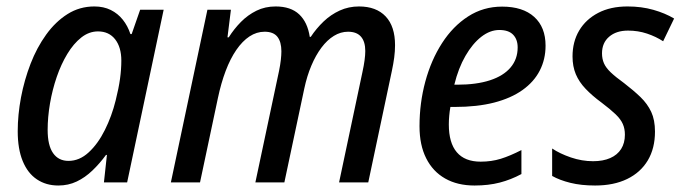

<svg xmlns="http://www.w3.org/2000/svg" viewBox="-20 -568 2123 598"><path d="M161.6 9.8Q123.5 9.8 95 -9.3Q66.4 -28.3 50.8 -66.2Q35.2 -104 35.2 -159.2Q35.2 -210.4 45.4 -264.6Q55.7 -318.8 75.2 -369.4Q94.7 -419.9 123.8 -460.2Q152.8 -500.5 190.4 -524.2Q228 -547.9 273.9 -547.9Q302.7 -547.9 325 -536.9Q347.2 -525.9 362.5 -506.6Q377.9 -487.3 386.2 -461.9H390.1L416.5 -537.6H489.7L376 0H303.7L313 -85.4H310.1Q290.5 -58.6 267.8 -36.9Q245.1 -15.1 219 -2.7Q192.9 9.8 161.6 9.8ZM193.4 -66.9Q227.5 -66.9 256.3 -93.5Q285.2 -120.1 306.6 -163.1Q328.1 -206.1 340.3 -255.4Q349.6 -292.5 353.8 -322.5Q357.9 -352.5 357.9 -379.4Q357.9 -420.9 338.6 -445.6Q319.3 -470.2 285.2 -470.2Q257.3 -470.2 233.2 -451.2Q209 -432.1 189.7 -400.1Q170.4 -368.2 156.7 -328.4Q143.1 -288.6 135.7 -245.8Q128.4 -203.1 128.4 -163.6Q128.4 -115.2 145.3 -91.1Q162.1 -66.9 193.4 -66.9Z M512.2 0 626 -537.6H699.2L688.5 -451.7H692.4Q709 -478 730.5 -499.8Q752 -521.5 778.8 -534.7Q805.7 -547.9 838.4 -547.9Q885.7 -547.9 911.9 -523.2Q938 -498.5 944.8 -453.1H947.8Q965.3 -479.5 987.8 -501Q1010.3 -522.5 1038.1 -535.2Q1065.9 -547.9 1098.1 -547.9Q1151.9 -547.9 1181.2 -516.8Q1210.4 -485.8 1210.4 -427.2Q1210.4 -408.7 1207.8 -388.7Q1205.1 -368.7 1200.7 -348.1L1127 0H1036.1L1108.9 -343.8Q1113.3 -363.8 1115.5 -380.4Q1117.7 -397 1117.7 -409.2Q1117.7 -438.5 1104.2 -453.9Q1090.8 -469.2 1064 -469.2Q1041 -469.2 1020 -456.3Q999 -443.4 981.2 -419.7Q963.4 -396 949.7 -363.5Q936 -331.1 927.7 -292L865.7 0H775.4L849.1 -347.2Q853 -366.2 854.7 -381.6Q856.4 -397 856.4 -408.2Q856.4 -437.5 844 -453.4Q831.5 -469.2 804.2 -469.2Q779.3 -469.2 757.1 -454.6Q734.9 -439.9 716.1 -412.6Q697.3 -385.3 682.9 -347.2Q668.5 -309.1 658.7 -262.7L603 0Z M1458 9.8Q1404.8 9.8 1366.5 -12Q1328.1 -33.7 1307.4 -75Q1286.6 -116.2 1286.6 -174.8Q1286.6 -247.1 1304.7 -314Q1322.8 -380.9 1356.7 -433.6Q1390.6 -486.3 1438 -516.8Q1485.4 -547.4 1543.9 -547.4Q1608.4 -547.4 1643.8 -515.4Q1679.2 -483.4 1679.2 -425.8Q1679.2 -383.3 1661.1 -348.1Q1643.1 -313 1607.4 -287.6Q1571.8 -262.2 1519 -248.5Q1466.3 -234.9 1396 -234.9H1382.8Q1380.4 -221.7 1379.2 -207.8Q1377.9 -193.8 1377.9 -180.2Q1377.9 -123 1402.8 -93.8Q1427.7 -64.5 1477.1 -64.5Q1510.7 -64.5 1539.8 -73.5Q1568.8 -82.5 1604 -100.6V-25.9Q1571.3 -8.3 1536.4 0.7Q1501.5 9.8 1458 9.8ZM1395 -304.2H1403.8Q1463.9 -304.2 1505.9 -317.9Q1547.9 -331.5 1570.1 -357.7Q1592.3 -383.8 1592.3 -420.4Q1592.3 -445.3 1578.1 -460Q1564 -474.6 1535.2 -474.6Q1506.3 -474.6 1479 -453.4Q1451.7 -432.1 1429.7 -394Q1407.7 -356 1395 -304.2Z M1833.5 9.8Q1790 9.8 1756.6 1.5Q1723.1 -6.8 1699.7 -20V-105.5Q1723.6 -89.4 1758.1 -77.6Q1792.5 -65.9 1827.1 -65.9Q1858.4 -65.9 1880.6 -75.7Q1902.8 -85.4 1914.6 -104Q1926.3 -122.6 1926.3 -148.4Q1926.3 -167 1919.9 -181.6Q1913.6 -196.3 1897.5 -211.9Q1881.3 -227.5 1853.5 -248.5Q1824.2 -270 1804 -291.3Q1783.7 -312.5 1773.4 -336.9Q1763.2 -361.3 1763.2 -392.1Q1763.2 -438 1783.9 -472.9Q1804.7 -507.8 1843 -527.8Q1881.3 -547.9 1934.6 -547.9Q1978 -547.9 2014.9 -537.4Q2051.8 -526.9 2079.6 -510.3L2045.4 -439.5Q2022.9 -454.1 1995.1 -463.4Q1967.3 -472.7 1936 -472.7Q1899.4 -472.7 1877.2 -453.6Q1855 -434.6 1855 -401.9Q1855 -384.8 1861.1 -370.8Q1867.2 -356.9 1882.3 -342.5Q1897.5 -328.1 1923.8 -309.1Q1953.1 -286.6 1974.9 -265.6Q1996.6 -244.6 2008.3 -219.5Q2020 -194.3 2020 -158.2Q2020 -106 1997.6 -68.4Q1975.1 -30.8 1933.3 -10.5Q1891.6 9.8 1833.5 9.8Z"/></svg>

Font: Open Sans SemiCondensed Medium
Style: Italic
Weight: 500
Width: 4
Italic angle: -12°
Designer: Monotype Design Team
Foundry: Monotype Imaging Inc.
Version: Version 3.000